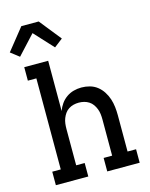

<svg xmlns="http://www.w3.org/2000/svg" viewBox="-162 -1066 903 1155"><g transform="rotate(-15 289.0 -489.0)"><path d="M39 0V-84H92V-651H39V-735H188V-422Q196 -445 210.5 -465.5Q225 -486 245.5 -500.5Q266 -515 290 -521.5Q314 -528 339 -528Q365 -528 390.5 -521Q416 -514 436.5 -498Q457 -482 471.5 -459.5Q486 -437 494 -412.5Q502 -388 505 -362Q508 -336 508 -310V-84H561V0H359V-84H412V-310Q412 -327 410 -343.5Q408 -360 402 -375.5Q396 -391 386.5 -404.5Q377 -418 363 -427Q349 -436 333 -440Q317 -444 300 -444Q283 -444 267 -440Q251 -436 237 -427Q223 -418 213.5 -404.5Q204 -391 198 -375.5Q192 -360 190 -343.5Q188 -327 188 -310V-84H241V0ZM31 -802 -22 -843 86 -978H194L302 -843L249 -802L140 -920Z"/></g></svg>

Font: Iosevka HT Medium Extended
Style: Regular
Weight: 500
Width: 7
Monospace: yes
Designer: Belleve Invis
Foundry: Belleve Invis
Version: Version 32.3.0; ttfautohint (v1.8.4)